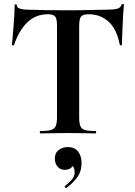

<svg xmlns="http://www.w3.org/2000/svg" viewBox="-20 -674 683 970"><path d="M222 -602Q161 -602 118.5 -561.5Q76 -521 51 -447Q50 -444 45 -444.5Q40 -445 40 -448Q42 -462 44 -487.5Q46 -513 48.5 -543Q51 -573 52.5 -601Q54 -629 54 -647Q54 -652 59.5 -652Q65 -652 65 -647Q65 -637 75.5 -632.5Q86 -628 99.5 -626.5Q113 -625 122 -625Q208 -622 323 -622Q393 -622 435 -623.5Q477 -625 516 -625Q552 -625 570.5 -629.5Q589 -634 594 -650Q595 -654 600.5 -654Q606 -654 606 -650Q604 -634 602.5 -605.5Q601 -577 599.5 -545.5Q598 -514 597 -487.5Q596 -461 596 -448Q596 -445 591 -445Q586 -445 585 -448Q570 -527 528.5 -564.5Q487 -602 428 -602Q408 -602 397.5 -596.5Q387 -591 383.5 -578Q380 -565 380 -542V-81Q380 -52 386 -37Q392 -22 409.5 -17Q427 -12 463 -12Q466 -12 466 -6Q466 0 463 0Q435 0 400 -1Q365 -2 323 -2Q283 -2 248 -1Q213 0 184 0Q181 0 181 -6Q181 -12 184 -12Q219 -12 237 -17Q255 -22 261.5 -37Q268 -52 268 -81V-544Q268 -566 264.5 -578.5Q261 -591 251 -596.5Q241 -602 222 -602ZM316 275Q312 277 308.5 272.5Q305 268 309 265Q327 251 342 234.5Q357 218 357 198Q357 175 348 166Q339 157 325 156L352 137Q353 160 341.5 172Q330 184 306 184Q285 184 271 168Q257 152 257 127Q257 98 277 83.5Q297 69 322 69Q357 69 374.5 91.5Q392 114 392 150Q392 192 370 222Q348 252 316 275Z"/></svg>

Font: Cormorant
Style: Bold
Weight: 700
Designer: Christian Thalmann (Catharsis Fonts)
Foundry: Catharsis Fonts
Version: Version 4.000